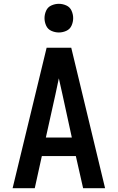

<svg xmlns="http://www.w3.org/2000/svg" viewBox="-20 -985 616 1005"><path d="M46 0H162L199 -168H377L415 0H530L471 -245L353 -735H224ZM220 -265 270 -490Q274 -511 279 -532.5Q284 -554 288 -575Q293 -554 297.5 -532.5Q302 -511 307 -490L356 -265ZM288 -815Q308 -815 327 -823.5Q346 -832 354.5 -851Q363 -870 363 -890Q363 -910 354.5 -929Q346 -948 327 -956.5Q308 -965 288 -965Q268 -965 249 -956.5Q230 -948 221.5 -929Q213 -910 213 -890Q213 -870 221.5 -851Q230 -832 249 -823.5Q268 -815 288 -815Z"/></svg>

Font: Iosevka Sparkle Semibold
Style: Regular
Weight: 600
Designer: Belleve Invis
Foundry: Belleve Invis
Version: Version 4.5.0; ttfautohint (v1.8.3)